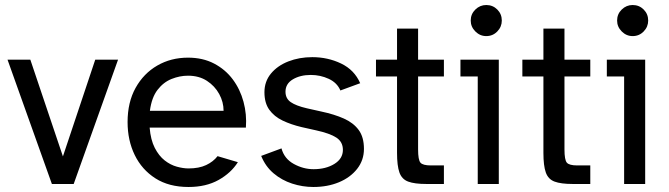

<svg xmlns="http://www.w3.org/2000/svg" viewBox="-20 -734 2668 766"><path d="M187 0 10 -496H101L231 -110L360 -496H451L274 0Z M732 12Q654 12 600 -22.5Q546 -57 517.5 -115.5Q489 -174 489 -247Q489 -326 521 -383.5Q553 -441 607.5 -472.5Q662 -504 730 -504Q789 -504 834 -480.5Q879 -457 908.5 -417.5Q938 -378 951.5 -328Q965 -278 961 -225H577Q581 -176 597.5 -144Q614 -112 637 -94Q660 -76 685.5 -69Q711 -62 732 -62Q774 -62 802.5 -75.5Q831 -89 848 -111L929 -87Q902 -44 852 -16Q802 12 732 12ZM578 -292H872Q872 -327 854.5 -359Q837 -391 805.5 -411.5Q774 -432 730 -432Q697 -432 664.5 -419Q632 -406 608.5 -375.5Q585 -345 578 -292Z M1230 12Q1187 12 1145.5 -1.5Q1104 -15 1071.5 -42.5Q1039 -70 1022 -112L1103 -142Q1114 -101 1152 -80Q1190 -59 1231 -59Q1280 -59 1314 -80Q1348 -101 1348 -136Q1348 -168 1322 -185Q1296 -202 1241 -214L1183 -227Q1141 -237 1107.5 -253Q1074 -269 1054.5 -296Q1035 -323 1035 -366Q1035 -409 1061 -440.5Q1087 -472 1130.5 -489Q1174 -506 1226 -506Q1288 -506 1341 -480.5Q1394 -455 1417 -402L1338 -373Q1325 -404 1291.5 -419.5Q1258 -435 1220 -435Q1178 -435 1148.5 -417.5Q1119 -400 1119 -368Q1119 -341 1140 -326.5Q1161 -312 1204 -302L1262 -289Q1314 -278 1352 -261Q1390 -244 1411 -215.5Q1432 -187 1432 -140Q1432 -95 1405 -60.5Q1378 -26 1332.5 -7Q1287 12 1230 12Z M1681 0Q1634 0 1608.5 -9.5Q1583 -19 1573.5 -46Q1564 -73 1564 -124V-429H1480V-496H1564V-620H1648V-496H1751V-429H1648V-138Q1648 -96 1657.5 -85Q1667 -74 1699 -74H1751V0Z M1886 0V-429H1817V-496H1970V0ZM1920 -590Q1895 -590 1876.5 -608.5Q1858 -627 1858 -652Q1858 -678 1876.5 -696Q1895 -714 1920 -714Q1946 -714 1964 -696Q1982 -678 1982 -652Q1982 -627 1964 -608.5Q1946 -590 1920 -590Z M2265 0Q2218 0 2192.5 -9.5Q2167 -19 2157.5 -46Q2148 -73 2148 -124V-429H2064V-496H2148V-620H2232V-496H2335V-429H2232V-138Q2232 -96 2241.5 -85Q2251 -74 2283 -74H2335V0Z M2470 0V-429H2401V-496H2554V0ZM2504 -590Q2479 -590 2460.5 -608.5Q2442 -627 2442 -652Q2442 -678 2460.5 -696Q2479 -714 2504 -714Q2530 -714 2548 -696Q2566 -678 2566 -652Q2566 -627 2548 -608.5Q2530 -590 2504 -590Z"/></svg>

Font: Atkinson Hyperlegible Next
Style: Regular
Weight: 400
Designer: Elliott Scott, Megan Eiswerth, Linus Boman, Theodore Petrosky, Letters from Sweden
Foundry: Applied Design Works, Letters from Sweden
Version: Version 2.001